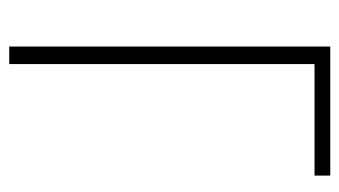

<svg xmlns="http://www.w3.org/2000/svg" viewBox="-184 -570 754 427"><g transform="rotate(90 193.5 -357.0)"><path d="M84 0H123V-679H371V-714H84Z"/></g></svg>

Font: Noto Sans Condensed ExtraLight
Style: Regular
Weight: 200
Width: 3
Designer: Monotype Design Team
Foundry: Monotype Imaging Inc.
Version: Version 2.013